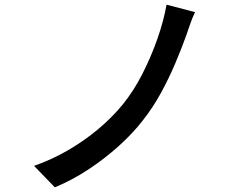

<svg xmlns="http://www.w3.org/2000/svg" viewBox="-20 -777 1040 823"><path d="M816 -725Q805 -702 795.5 -675Q786 -648 779 -627Q759 -571 731.5 -506Q704 -441 669.5 -378Q635 -315 593 -262Q550 -206 489.5 -151.5Q429 -97 359.5 -51Q290 -5 215 26L126 -66Q203 -93 272.5 -133.5Q342 -174 401.5 -224Q461 -274 506 -329Q553 -387 590 -459.5Q627 -532 654 -608.5Q681 -685 694 -757Z"/></svg>

Font: Noto Sans SC Medium
Style: Regular
Weight: 500
Designer: Ryoko NISHIZUKA  (kana, bopomofo & ideographs); Paul D. Hunt (Latin, Greek & Cyrillic); Sandoll Communications , Soo-you
Foundry: Adobe
Version: Version 2.004-H2;hotconv 1.0.118;makeotfexe 2.5.65603